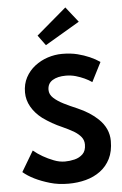

<svg xmlns="http://www.w3.org/2000/svg" viewBox="-61 -957 642 1011"><g transform="rotate(-5 260.0 -451.0)"><path d="M260.5 12Q206 12 162.5 -1Q73 -27 22.5 -70L87 -178.5Q132 -141 193 -117.5Q222 -106 252 -106Q276.5 -106 302.2 -112.2Q328 -118.5 345.8 -135.8Q363.5 -153 363.5 -186Q363.5 -209 350.2 -225.8Q337 -242.5 314.5 -256.5Q287.5 -272.5 253 -288Q199.5 -311 151 -346Q114 -374.5 93.5 -410.5Q73 -446.5 73 -486.5Q73 -531 91.5 -565.5Q110 -600 140.8 -623.8Q171.5 -647.5 209.2 -659.8Q247 -672 285 -672Q330 -672 366 -663Q434.5 -645.5 483 -612L431 -510Q396 -534.5 346.5 -549Q321.5 -556 294.5 -556Q251 -556 224.2 -539.5Q197.5 -523 197.5 -489Q197.5 -465 217.8 -446.2Q238 -427.5 270.2 -411.2Q302.5 -395 340.5 -379Q406.5 -350.5 448.5 -310Q501 -259.5 501 -193Q501 -138 481.5 -99.2Q462 -60.5 428.5 -35.8Q395 -11 351.8 0.5Q308.5 12 260.5 12ZM204.5 -725 165 -779 323.5 -914 387.5 -833Z"/></g></svg>

Font: Lucymar Sans SemiBold
Style: Regular
Weight: 600
Foundry: The League of Moveable Type (original font) / Main changes by Cristiano Sobral with portions from Mirco Monsees
Version: Version 2.001;August 30, 2020;FontCreator 13.0.0.2681 64-bit